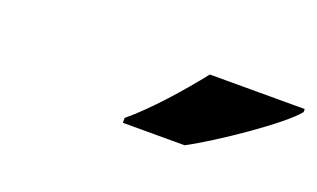

<svg xmlns="http://www.w3.org/2000/svg" viewBox="-35 -890 675 409"><g transform="rotate(20 302.5 -686.0)"><path d="M251 -606H391C453 -639 576 -723 605 -759V-766H390C352 -718 297 -655 251 -617Z"/></g></svg>

Font: Noto Sans UI Black
Style: Italic
Weight: 900
Italic angle: -372°
Designer: Monotype Design Team
Foundry: Monotype Imaging Inc.
Version: Version 1.901